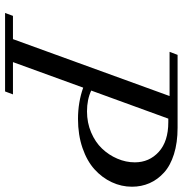

<svg xmlns="http://www.w3.org/2000/svg" viewBox="-2 -700 703 738"><g transform="rotate(90 349.0 -331.5)"><path d="M30.3 0 41.5 -30.3H130.9L349.6 -632.3H179.7L191.4 -663.1H471.7Q528.8 -663.1 573 -649.2Q617.2 -635.3 644 -610.8Q670.9 -586.4 684.6 -555.2Q698.2 -523.9 698.2 -487.8Q698.2 -447.3 680.9 -410.2Q663.6 -373 631.6 -344Q599.6 -314.9 549.3 -297.6Q499 -280.3 438 -280.3Q373.5 -280.3 317.4 -300.3L219.2 -30.3H343.3L332 0ZM450.2 -627.4H436.5L328.6 -331.1Q363.3 -314.9 408.7 -314.9Q452.1 -314.9 489.5 -330.8Q526.9 -346.7 551.5 -372.6Q576.2 -398.4 590.3 -431.4Q604.5 -464.4 604.5 -498.5Q604.5 -554.2 564.2 -590.8Q523.9 -627.4 450.2 -627.4Z"/></g></svg>

Font: Elstob 10pt
Style: Italic
Weight: 400
Italic angle: -20°
Designer: Peter S. Baker
Version: Version 1.015